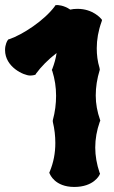

<svg xmlns="http://www.w3.org/2000/svg" viewBox="-29 -724 450 760"><path d="M371 -650C370 -651 339 -689 278 -689C267 -689 257 -688 249 -686C223 -704 199 -704 196 -704L190 -703L187 -698C146 -643 61 -587 8 -569L4 -568L1 -564C0 -563 -9 -548 -9 -526C-9 -458 66 -425 90 -425C100 -425 106 -427 107 -427L112 -429L114 -433C133 -459 162 -489 195 -514C192 -493 186 -472 178 -451L176 -447L178 -443C188 -411 193 -379 193 -345C193 -313 189 -281 180 -248V-242C187 -213 190 -185 190 -158C190 -118 183 -81 168 -45L166 -40L168 -36C169 -34 188 16 265 16C342 16 364 -30 365 -32L367 -37L365 -41C354 -74 348 -107 348 -140C348 -174 354 -208 366 -242L368 -246L367 -250C356 -281 350 -313 350 -346C350 -379 355 -412 366 -448L365 -455C357 -481 354 -507 354 -533C354 -567 360 -602 373 -638L375 -645Z"/></svg>

Font: Hanalei Fill
Style: Regular
Weight: 400
Designer: Astigmatic (AOETI)
Foundry: Astigmatic (AOETI)
Version: Version 1.000